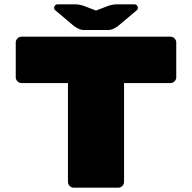

<svg xmlns="http://www.w3.org/2000/svg" viewBox="-20 -870 890 890"><path d="M522 -850H603Q610 -850 614.5 -845.5Q619 -841 619 -834Q619 -825 611 -820L528 -750Q513 -739 502.5 -735Q492 -731 481 -731H369Q358 -731 347.5 -735Q337 -739 322 -750L239 -820Q231 -825 231 -834Q231 -841 235.5 -845.5Q240 -850 247 -850H328Q346 -850 368 -843L425 -821L482 -843Q504 -850 522 -850ZM797 -673V-512Q797 -501 789 -493Q781 -485 770 -485H555V-27Q555 -16 547 -8Q539 0 528 0H322Q311 0 303 -8Q295 -16 295 -27V-485H80Q69 -485 61 -493Q53 -501 53 -512V-673Q53 -684 61 -692Q69 -700 80 -700H770Q781 -700 789 -692Q797 -684 797 -673Z"/></svg>

Font: Rubik Mono One
Style: Regular
Weight: 400
Designer: Hubert and Fischer with Elvire Volk Leonovitch (Cyrillic Expansion: Cyreal)
Foundry: Hubert and Fischer with Elvire Volk Leonovitch
Version: Version 2.000